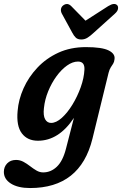

<svg xmlns="http://www.w3.org/2000/svg" viewBox="-70 -701 617 970"><path d="M397 0Q335.5 249 82 249Q21 249 -14.8 226.5Q-50.5 204 -50.5 167.5Q-50.5 142 -33.8 124.5Q-17 107 11 107Q31 107 48.5 116.5Q66 126 82 138.5Q98 151 114.2 160.5Q130.5 170 148 170Q187 170 217.2 141.2Q247.5 112.5 263.5 49.5L303.5 -105.5Q227 10 121.5 10Q68.5 10 40.2 -27.5Q12 -65 19 -140.5Q23.5 -198 49 -255Q74.5 -312 119 -359.2Q163.5 -406.5 225 -434.8Q286.5 -463 364 -463Q445.5 -463 479.2 -446Q513 -429 508.5 -401.5Q507 -387.5 501.5 -379Q496 -370.5 489.5 -360.5Q483 -350.5 478.5 -333ZM152 -155.5Q147.5 -117 158 -98.5Q168.5 -80 188 -80Q214 -80 242.5 -105.8Q271 -131.5 296 -172.5Q321 -213.5 337.8 -260.2Q354.5 -307 356.5 -348.5Q359 -390 324 -390Q297 -390 268.5 -369.8Q240 -349.5 215.2 -315.5Q190.5 -281.5 173.5 -240Q156.5 -198.5 152 -155.5ZM404 -536Q387 -520 372.5 -510.8Q358 -501.5 341 -501.5Q323 -501.5 313.2 -510.5Q303.5 -519.5 295 -536L242 -633Q236 -645.5 238.2 -656.2Q240.5 -667 249 -673.5Q270.5 -689.5 290 -670L362 -596.5L476.5 -670Q509 -690 523 -673.5Q528 -667 526 -655.5Q524 -644 510 -631.5Z"/></svg>

Font: Fraunces 72pt S100 SemiBold
Style: Italic
Weight: 600
Italic angle: -16°
Version: Version 1.000; ttfautohint (v1.8.3)